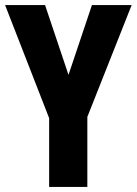

<svg xmlns="http://www.w3.org/2000/svg" viewBox="-20 -734 537 754"><path d="M249 -440 157 -714H0L173 -270V0H323V-275L497 -714H341Z"/></svg>

Font: Noto Sans Sinhala UI ExtraCondensed ExtraBold
Style: Regular
Weight: 800
Width: 2
Designer: Jelle Bosma - Monotype Design Team
Foundry: Monotype Imaging Inc.
Version: Version 2.006